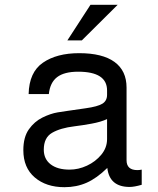

<svg xmlns="http://www.w3.org/2000/svg" viewBox="-20 -760 658 798"><path d="M569 -55V8Q538 17 519 17Q435 17 426 -62Q382 -19 340 -0.5Q298 18 248 18Q172 18 124.5 -22.5Q77 -63 77 -136Q77 -190 100 -222.5Q123 -255 156.5 -271.5Q190 -288 220 -293Q234 -295 263 -299.5Q292 -304 336 -310Q386 -317 405.5 -329Q425 -341 425 -366V-384Q425 -462 305 -462Q247 -462 217.5 -439.5Q188 -417 183 -369H99Q101 -460 158.5 -499.5Q216 -539 309 -539Q406 -539 456 -502.5Q506 -466 506 -396V-94Q506 -53 551 -53Q559 -53 569 -55ZM425 -182V-265Q399 -253 360.5 -246Q322 -239 289 -235Q231 -228 196.5 -208Q162 -188 162 -138Q162 -99 190.5 -77Q219 -55 269 -55Q306 -55 341.5 -71.5Q377 -88 401 -117Q425 -146 425 -182ZM260 -592 356 -740H469L320 -592Z"/></svg>

Font: Fragment Mono SC
Style: Regular
Weight: 400
Monospace: yes
Designer: Wei Huang based on Nimbus Sans by URW Studio, based on Helvetica by Max Miedinger.
Foundry: Wei Huang
Version: Version 1.012; ttfautohint (v1.8.4.7-5d5b)